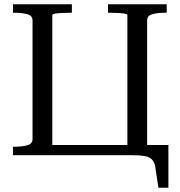

<svg xmlns="http://www.w3.org/2000/svg" viewBox="-20 -730 845 903"><path d="M186 0V-48H623V0ZM41 -710H318V-670H309Q291 -670 271.5 -669Q252 -668 239 -666Q226 -664 226 -660V0H41V-40H50Q85 -40 109 -47Q133 -54 133 -76V-634Q133 -656 109 -663Q85 -670 50 -670H41ZM488 -710H764V-670H755Q720 -670 696 -663Q672 -656 672 -634V0H579V-660Q579 -664 566 -666Q553 -668 534 -669Q515 -670 497 -670H488ZM579 0V-48H772V153H725L710 53Q706 32 694.5 20Q683 8 661 4Q639 0 604 0Z"/></svg>

Font: Roboto Serif 72pt
Style: Regular
Weight: 400
Designer: Greg Gazdowicz
Foundry: Commercial Type
Version: Version 1.008